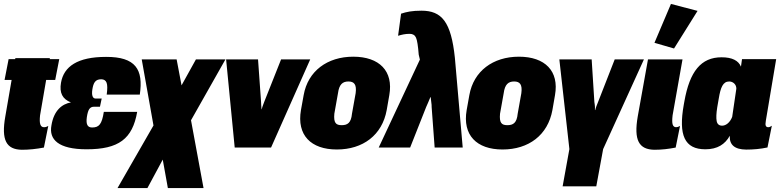

<svg xmlns="http://www.w3.org/2000/svg" viewBox="-28 -747 3967 972"><path d="M82.5 11.2C119.6 11.2 155.3 7.3 194.3 0L216.3 -109.4C209 -105 202.6 -103 194.8 -103C185.5 -103 179.7 -107.4 176.3 -116.7C172.9 -126 172.4 -141.1 174.8 -163.1L205.6 -342.3H251.5L272 -447.8H223.6L224.6 -452.6H49.8L48.8 -447.8H15.6L-4.9 -342.3H30.8L-1 -158.2C-22.5 -37.6 3.9 9.8 82.5 11.2Z M410.6 8.8C573.2 8.8 642.6 -43.9 666.5 -180.7H497.6C487.8 -118.2 473.6 -101.6 438.5 -101.6C416.5 -101.6 406.2 -115.2 411.6 -153.8C414.6 -173.8 418.9 -188 424.3 -195.3C429.7 -202.6 437 -206.5 445.8 -206.5H478L486.8 -248H456.5C440.9 -248 435.1 -264.6 439.5 -293.9C444.8 -326.7 453.6 -345.7 484.4 -345.7C498 -345.7 507.3 -339.8 511.7 -328.1C516.1 -316.4 516.1 -296.4 512.2 -268.1H679.7C698.7 -395.5 658.7 -459.5 508.8 -459C364.7 -459 294.9 -410.6 280.8 -328.1C272 -276.4 288.1 -245.6 331.1 -228.5C286.1 -220.7 244.6 -188 232.4 -112.3C218.8 -40.5 268.1 8.8 410.6 8.8Z M566.9 205.1H718.3L795.9 61L821.8 205.1H1002.4L939 -138.2L1113.3 -446.3H963.9L891.1 -314.9L866.2 -446.3H689.5L749 -111.8Z M1160.2 0H1344.2L1542.5 -446.3H1395L1310.1 -232.4L1303.7 -215.3C1301.3 -209 1298.8 -201.7 1296.9 -193.8H1295.9L1294.4 -215.3C1293.9 -221.7 1293.5 -227.5 1293.5 -233.4L1278.3 -446.3H1116.7Z M1677.2 9.8C1809.6 9.8 1906.7 -63 1929.7 -189.9L1942.9 -265.6C1964.4 -387.2 1892.6 -460 1760.3 -460C1628.9 -460 1530.8 -387.2 1509.3 -265.6L1495.6 -189.9C1473.6 -63 1545.9 9.8 1677.2 9.8ZM1701.7 -113.3C1672.9 -113.3 1660.2 -124.5 1664.6 -171.4L1683.1 -275.4C1689 -319.8 1706.5 -334.5 1735.8 -334.5C1764.6 -334.5 1778.3 -319.8 1772.5 -275.4L1753.9 -171.4C1749.5 -124.5 1731 -113.3 1701.7 -113.3Z M1889.2 0H2048.3L2129.4 -205.1L2140.1 -229.5L2150.9 -255.4H2152.3L2155.3 -230C2156.7 -219.7 2157.7 -211.4 2157.2 -205.1L2172.4 0H2314.5L2274.9 -453.6C2255.9 -636.7 2208.5 -692.9 2105.5 -692.9C2058.6 -692.9 2029.8 -687 2002.4 -677.7L1987.3 -565.9C2006.3 -571.3 2021.5 -575.7 2046.4 -575.7C2061.5 -575.7 2072.3 -569.3 2078.1 -556.2C2084 -543 2088.4 -514.2 2091.8 -470.2L2097.7 -445.3Z M2516.1 9.8C2648.4 9.8 2745.6 -63 2768.6 -189.9L2781.7 -265.6C2803.2 -387.2 2731.4 -460 2599.1 -460C2467.8 -460 2369.6 -387.2 2348.1 -265.6L2334.5 -189.9C2312.5 -63 2384.8 9.8 2516.1 9.8ZM2540.5 -113.3C2511.7 -113.3 2499 -124.5 2503.4 -171.4L2522 -275.4C2527.8 -319.8 2545.4 -334.5 2574.7 -334.5C2603.5 -334.5 2617.2 -319.8 2611.3 -275.4L2592.8 -171.4C2588.4 -124.5 2569.8 -113.3 2540.5 -113.3Z M2820.3 196.3H2990.7L3025.4 7.8L3231.9 -446.3H3084L2999.5 -230L2991.2 -209C2988.8 -202.6 2986.8 -196.3 2985.4 -189.9H2983.9C2984.4 -199.2 2984.4 -210.9 2981 -230.5L2967.3 -446.3H2803.7L2854.5 7.8Z M3284.7 11.2C3321.8 11.2 3356 7.3 3392.6 0L3414.6 -109.4C3407.2 -105 3400.9 -103 3395 -103C3386.2 -103 3380.4 -107.4 3377.4 -116.7C3374.5 -126 3374.5 -141.1 3377 -163.1L3427.2 -446.3H3252.4L3200.7 -158.2C3179.7 -37.6 3206.1 9.8 3284.7 11.2ZM3384.3 -501.5 3503.4 -691.9 3368.7 -727.1 3285.2 -530.3Z M3749.5 10.3C3785.2 10.3 3821.8 7.3 3857.4 -0.5L3879.4 -110.4C3873 -106 3867.7 -103 3861.3 -103C3855 -103 3851.1 -105.5 3849.1 -109.9C3846.7 -114.3 3846.7 -123 3849.1 -136.2L3901.4 -447.8H3728.5L3723.1 -409.7C3710.4 -439.9 3679.2 -457 3625 -457C3521 -457 3463.4 -385.7 3436.5 -232.9L3433.6 -216.8C3406.2 -63 3437 8.8 3543 8.8C3604 8.8 3642.6 -16.6 3666.5 -59.6C3664.1 -14.2 3690.9 9.8 3749.5 10.3ZM3627.9 -110.8C3612.3 -110.8 3603 -118.7 3600.1 -134.3C3597.2 -149.4 3598.1 -172.9 3603 -203.6L3610.8 -248.5C3620.1 -305.2 3632.3 -334.5 3663.6 -334.5C3682.6 -334.5 3700.2 -319.8 3699.7 -297.9L3678.7 -155.3C3667.5 -126.5 3647 -110.8 3627.9 -110.8Z"/></svg>

Font: Roboto Flex Super Cond Black
Style: Italic
Weight: 900
Width: 3
Italic angle: -10°
Designer: Berlow after Robertson
Foundry: Google
Version: Version 3.200;Glyphs 3.3 (3311)